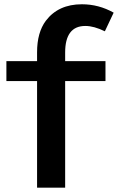

<svg xmlns="http://www.w3.org/2000/svg" viewBox="-20 -850 550 895"><path d="M152.8 -564.9V-606Q152.8 -698.7 193.8 -753.4Q252 -830.1 361.8 -830.1Q440.4 -830.1 509.8 -791L468.8 -704.1Q418 -729 377.9 -729Q283.7 -729 283.7 -605V-564.9H471.7V-472.2H283.7V24.9H152.8V-472.2H9.8V-564.9Z"/></svg>

Font: BIZ UDPGothic
Style: Bold
Weight: 700
Designer: TypeBank Co., Ltd.
Foundry: Morisawa Inc.
Version: Version 1.051